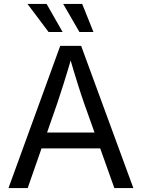

<svg xmlns="http://www.w3.org/2000/svg" viewBox="-20 -962 726 982"><path d="M23.4 0 288.1 -727.5H395L662.1 0H564.9L410.6 -432.6Q396.5 -472.7 377.7 -532.2Q358.9 -591.8 332 -684.1H350.6Q323.7 -590.8 304.4 -530.5Q285.2 -470.2 272.5 -432.6L121.6 0ZM157.2 -203.1V-284.2H528.8V-203.1ZM386.2 -798.3 303.2 -941.9H400.4L458 -798.3ZM228.5 -798.3 120.6 -941.9H218.3L300.3 -798.3Z"/></svg>

Font: Inter 16pt
Style: Regular
Weight: 400
Version: Version 4.001;git-66647c0bb